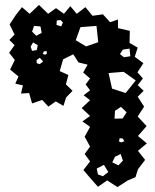

<svg xmlns="http://www.w3.org/2000/svg" viewBox="-20 -617 630 778"><path d="M222 -329 257 -313 247 -275 274 -249 248 -222 237 -188 206 -206 176 -185 151 -212 110 -198 98 -240 65 -238 73 -271 42 -278 55 -307 21 -335 40 -374 17 -403 39 -434 18 -455 39 -477 19 -518 44 -556 69 -588 100 -561 138 -597 175 -561 207 -584 239 -561 265 -592 291 -561 326 -588 355 -553 397 -559 426 -527 458 -538V-503L506 -492L505 -443L538 -424L526 -387L561 -361L537 -324L559 -299L538 -272L562 -249L538 -225L564 -185L538 -145L574 -106L539 -66L575 -36L539 -6L568 31L539 69L529 101L498 114L456 141L414 114L377 140L347 106L318 72L345 37L323 7L345 -23L323 -63L345 -103L314 -125L345 -147L311 -179L345 -211L319 -231L345 -251L327 -275L345 -299L317 -323L335 -355L298 -364L277 -397L236 -377ZM235 -526 225 -536 210 -534 209 -516 228 -510ZM144 -510 118 -512 110 -489 127 -472 149 -484ZM371 -512 306 -507 287 -454 329 -429 378 -446ZM133 -434 114 -445 104 -428 110 -411 129 -414ZM505 -420 478 -416 466 -398 482 -385 508 -389ZM169 -410 158 -409 153 -399 163 -395 170 -400ZM155 -368 141 -383 128 -373 129 -361 141 -357ZM530 -291 481 -326 420 -321 434 -258 489 -240ZM470 -184 446 -168 444 -136 477 -137 493 -162ZM477 -56 465 -57 462 -44 472 -40 484 -45ZM469 7 446 18 435 41 460 53 478 34ZM401 51 372 66 377 90 397 97 419 80Z"/></svg>

Font: Rubik Gemstones
Style: Regular
Weight: 400
Designer: Hubert and Fischer, NaN
Foundry: Hubert and Fischer, NaN
Version: Version 2.200